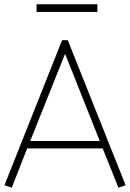

<svg xmlns="http://www.w3.org/2000/svg" viewBox="-20 -877 611 903"><path d="M122.1 -213.9H449.2L286.1 -624ZM107.9 -179.2 35.2 5.9 1 -5.9 272 -688H298.8L570.8 -5.9L537.1 5.9L462.9 -179.2ZM438 -820.8H151.9V-856.9H438Z"/></svg>

Font: RawengulkSans
Style: Regular
Weight: 500
Designer: gluk (gluksza@wp.pl)
Foundry: gluk (gluksza@wp.pl)
Version: Version 0.94